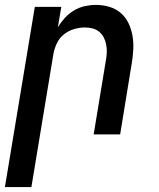

<svg xmlns="http://www.w3.org/2000/svg" viewBox="-29 -548 649 783"><path d="M-9 215 113 -520H221L207 -437Q219 -457 235.5 -475Q252 -493 273 -505.5Q294 -518 317 -523Q340 -528 362 -528Q391 -528 417.5 -520Q444 -512 464 -494.5Q484 -477 495.5 -452.5Q507 -428 511.5 -401Q516 -374 514.5 -345.5Q513 -317 508 -288L461 0H353L403 -303Q406 -319 406.5 -335Q407 -351 404 -366.5Q401 -382 394 -395.5Q387 -409 375.5 -418.5Q364 -428 349 -432Q334 -436 317 -436Q296 -436 273.5 -429.5Q251 -423 232.5 -408.5Q214 -394 203.5 -372.5Q193 -351 189 -329L99 215Z"/></svg>

Font: Iosevka Semibold Extended
Style: Italic
Weight: 600
Width: 7
Italic angle: -9°
Monospace: yes
Designer: Belleve Invis
Foundry: Belleve Invis
Version: Version 32.5.0; ttfautohint (v1.8.4)